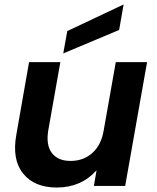

<svg xmlns="http://www.w3.org/2000/svg" viewBox="-20 -832 701 859"><path d="M638 -554 540 0H400L412 -70Q343 7 234 7Q134 7 83.5 -55.5Q33 -118 53 -229L110 -554H250L196 -249Q185 -183 212 -147.5Q239 -112 296 -112Q353 -112 393 -147.5Q433 -183 444 -249L498 -554ZM281 -693 533 -812 513 -698 263 -593Z"/></svg>

Font: Poppins SemiBold
Style: Italic
Weight: 600
Italic angle: -10°
Designer: Ninad Kale (Devanagari), Jonny Pinhorn (Latin)
Foundry: Indian Type Foundry
Version: Version 3.200;PS 1.000;hotconv 16.6.54;makeotf.lib2.5.65590